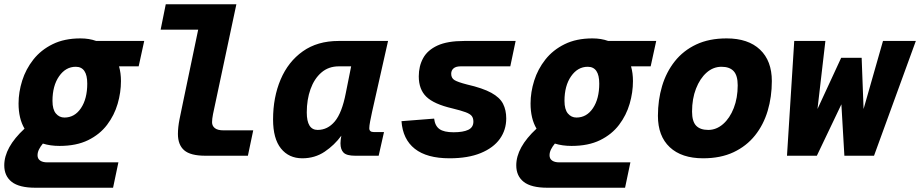

<svg xmlns="http://www.w3.org/2000/svg" viewBox="-51 -730 4313 900"><path d="M115 150Q39 150 4 122.5Q-31 95 -31 45Q-31 -39 64 -127Q36 -174 36 -245Q36 -298 53 -352Q70 -406 105.5 -451Q141 -496 196 -523Q251 -550 326 -550Q367 -550 400 -538H625L599 -419H507Q516 -387 516 -350Q516 -297 500.5 -243.5Q485 -190 451 -145Q417 -100 362 -73Q307 -46 228 -46Q185 -46 150 -57Q139 -44 132 -30Q125 -16 125 -2Q125 14 137 22.5Q149 31 170 31H504L479 150ZM251 -179Q299 -179 328.5 -223Q358 -267 358 -338Q358 -417 304 -417Q257 -417 226 -372.5Q195 -328 195 -257Q195 -217 211 -198Q227 -179 251 -179Z M912 0Q842 0 812.5 -25.5Q783 -51 783 -102Q783 -133 790.5 -171Q798 -209 807 -251L878 -591H702L726 -710H1057L959 -249Q952 -218 947.5 -195Q943 -172 943 -157Q943 -140 956 -129.5Q969 -119 997 -119H1136L1111 0Z M1366 12Q1303 12 1266 -34Q1229 -80 1229 -170Q1229 -274 1264.5 -357.5Q1300 -441 1368.5 -489.5Q1437 -538 1536 -538H1768L1693 -205Q1688 -182 1684 -161Q1680 -140 1680 -129Q1680 -111 1701 -111H1749L1724 0H1614Q1574 0 1559.5 -14.5Q1545 -29 1545 -58Q1545 -73 1549 -94Q1517 -50 1471 -19Q1425 12 1366 12ZM1438 -121Q1485 -121 1518.5 -161Q1552 -201 1570 -294L1595 -419H1537Q1489 -419 1455.5 -390Q1422 -361 1404.5 -312Q1387 -263 1387 -203Q1387 -121 1438 -121Z M2056 12Q1950 12 1893.5 -32.5Q1837 -77 1831 -162L1984 -174Q1988 -140 2009 -125Q2030 -110 2075 -110Q2120 -110 2144 -121.5Q2168 -133 2168 -160Q2168 -176 2160.5 -186Q2153 -196 2131.5 -204Q2110 -212 2069 -222Q1983 -242 1947.5 -276.5Q1912 -311 1912 -372Q1912 -420 1932.5 -457.5Q1953 -495 1999.5 -516.5Q2046 -538 2125 -538H2366L2341 -419H2108Q2086 -419 2075 -409.5Q2064 -400 2064 -384Q2064 -364 2079.5 -354.5Q2095 -345 2138 -334Q2212 -317 2252 -295Q2292 -273 2307 -243.5Q2322 -214 2322 -175Q2322 -121 2292 -79Q2262 -37 2202.5 -12.5Q2143 12 2056 12Z M2515 150Q2439 150 2404 122.5Q2369 95 2369 45Q2369 -39 2464 -127Q2436 -174 2436 -245Q2436 -298 2453 -352Q2470 -406 2505.5 -451Q2541 -496 2596 -523Q2651 -550 2726 -550Q2767 -550 2800 -538H3025L2999 -419H2907Q2916 -387 2916 -350Q2916 -297 2900.5 -243.5Q2885 -190 2851 -145Q2817 -100 2762 -73Q2707 -46 2628 -46Q2585 -46 2550 -57Q2539 -44 2532 -30Q2525 -16 2525 -2Q2525 14 2537 22.5Q2549 31 2570 31H2904L2879 150ZM2651 -179Q2699 -179 2728.5 -223Q2758 -267 2758 -338Q2758 -417 2704 -417Q2657 -417 2626 -372.5Q2595 -328 2595 -257Q2595 -217 2611 -198Q2627 -179 2651 -179Z M3245 12Q3144 12 3088.5 -40Q3033 -92 3033 -187Q3033 -261 3052.5 -326.5Q3072 -392 3112 -442.5Q3152 -493 3212.5 -521.5Q3273 -550 3355 -550Q3456 -550 3511.5 -497.5Q3567 -445 3567 -350Q3567 -276 3547.5 -210.5Q3528 -145 3488 -95Q3448 -45 3387.5 -16.5Q3327 12 3245 12ZM3269 -121Q3307 -121 3338.5 -148.5Q3370 -176 3388.5 -223.5Q3407 -271 3407 -330Q3407 -376 3388 -396.5Q3369 -417 3331 -417Q3292 -417 3261 -389.5Q3230 -362 3211.5 -314.5Q3193 -267 3193 -207Q3193 -161 3212 -141Q3231 -121 3269 -121Z M3638 0 3672 -538H3818L3781 -219L3892 -459H3988L3997 -219L4088 -538H4242L4046 0H3907L3893 -241L3778 0Z"/></svg>

Font: Geist Mono ExtraBold
Style: Italic
Weight: 800
Italic angle: -12°
Monospace: yes
Designer: Basement.studio, Andrés Briganti, Mateo Zaragoza
Foundry: Basement.studio, Vercel, Andrés Briganti, Guido Ferreyra, Mateo Zaragoza
Version: Version 1.500; ttfautohint (v1.8.4.7-5d5b)